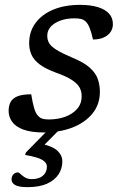

<svg xmlns="http://www.w3.org/2000/svg" viewBox="-20 -535 506 790"><path d="M93.5 235Q56.5 235 42 226.2Q27.5 217.5 27.5 203Q27.5 191 34.8 182.8Q42 174.5 53.5 174.5Q58.5 174.5 65.2 181.5Q72 188.5 83 195.2Q94 202 110.5 202Q140.5 202 156.8 187.8Q173 173.5 173 150.5Q173 134.5 154.2 123Q135.5 111.5 83.5 102.5L86.5 92.5L186 -9H232L137.5 86L140.5 54.5Q195 65.5 215.8 84.8Q236.5 104 236.5 129Q236.5 158.5 220.8 182.5Q205 206.5 173.5 220.8Q142 235 93.5 235ZM108.5 -147Q114.5 -110 120.5 -90Q126.5 -70 135.5 -59.5Q144.5 -49.5 154.8 -46.5Q165 -43.5 181.5 -43.5Q217.5 -43.5 248 -54.5Q278.5 -65.5 297.2 -86.8Q316 -108 316 -139Q316 -159 307.5 -174.8Q299 -190.5 276.5 -205.5Q254 -220.5 210.5 -236Q167 -252 143 -270.2Q119 -288.5 109.5 -310Q100 -331.5 100 -357Q100 -405 126.2 -440.5Q152.5 -476 199.5 -495.5Q246.5 -515 309.5 -515Q351.5 -515 381.8 -506Q412 -497 428.2 -479.5Q444.5 -462 444.5 -435.5Q444.5 -417.5 434.8 -403.2Q425 -389 406.8 -380.8Q388.5 -372.5 362.5 -372.5Q356 -402 349.2 -419.2Q342.5 -436.5 333.5 -445.5Q324.5 -454.5 313.5 -457Q302.5 -459.5 286 -459.5Q239 -459.5 206.8 -439.8Q174.5 -420 174.5 -387.5Q174.5 -371 182 -357.8Q189.5 -344.5 212 -330.2Q234.5 -316 280.5 -296.5Q326.5 -277.5 350.2 -255.8Q374 -234 382.5 -209.5Q391 -185 391 -157Q391 -105.5 360.5 -68Q330 -30.5 277.8 -10.2Q225.5 10 160.5 10Q108 10 76.2 -1.8Q44.5 -13.5 30 -33.8Q15.5 -54 15.5 -78.5Q15.5 -100 23.5 -115.2Q31.5 -130.5 52 -138.8Q72.5 -147 108.5 -147Z"/></svg>

Font: Newsreader 7pt
Style: Italic
Weight: 400
Italic angle: -17°
Designer: Hugues Gentile
Foundry: Production Type
Version: Version 1.003